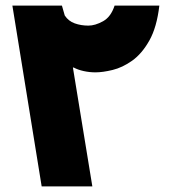

<svg xmlns="http://www.w3.org/2000/svg" viewBox="-20 -662 626 682"><path d="M128 0 24 -642H200L210 -607Q223 -587 245.5 -579Q268 -571 294 -571Q318 -571 346 -586.5Q374 -602 387 -642H546Q537 -565 510.5 -518Q484 -471 449.5 -446.5Q415 -422 380 -413.5Q345 -405 319 -405Q298 -405 277.5 -409.5Q257 -414 242 -422H239L308 0Z"/></svg>

Font: Noto Sans Syriac Black
Style: Regular
Weight: 900
Designer: Patrick Giasson and the Monotype Design Team
Foundry: Monotype Imaging Inc.
Version: Version 2.000; ttfautohint (v1.8.3) -l 8 -r 50 -G 200 -x 14 